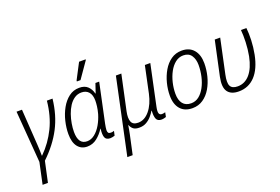

<svg xmlns="http://www.w3.org/2000/svg" viewBox="-125 -1183 2664 1825"><g transform="rotate(-20 1206.5 -270.5)"><path d="M47 206 93 -9 52 -532H107L131 -167Q133 -142 134 -110Q135 -78 135 -57H138Q230 -148 287 -265Q344 -382 359 -532H416Q398 -370 331.5 -242.5Q265 -115 146 -2L101 206Z M572 10Q512 10 477 -34.5Q442 -79 442 -163Q442 -226 458 -292.5Q474 -359 505.5 -415.5Q537 -472 583 -507Q629 -542 689 -542Q743 -542 773.5 -513Q804 -484 815 -438H818L850 -532H888L804 -137Q801 -119 798 -103Q795 -87 795 -74Q795 -57 801.5 -47.5Q808 -38 826 -38Q833 -38 841.5 -39Q850 -40 860 -44L850 1Q841 4 828 7Q815 10 805 10Q762 10 751 -20.5Q740 -51 748 -107H745Q715 -59 671.5 -24.5Q628 10 572 10ZM588 -38Q629 -38 665.5 -67Q702 -96 729.5 -143.5Q757 -191 773 -245Q784 -285 788 -318.5Q792 -352 792 -375Q792 -433 765.5 -463Q739 -493 693 -493Q653 -493 621.5 -471.5Q590 -450 567 -414.5Q544 -379 529 -335.5Q514 -292 506.5 -247.5Q499 -203 499 -164Q499 -38 588 -38ZM689 -606 690 -616 773 -775H840L838 -767L726 -606Z M894 234 1057 -532H1112L1036 -178Q1022 -112 1036.5 -75Q1051 -38 1104 -38Q1169 -38 1220 -99.5Q1271 -161 1293 -263L1350 -532H1405L1318 -122Q1308 -75 1315 -56.5Q1322 -38 1344 -38Q1361 -38 1378 -44L1369 1Q1361 4 1348 7Q1335 10 1322 10Q1283 10 1271 -19.5Q1259 -49 1263 -102H1260Q1246 -78 1224 -52Q1202 -26 1171 -8Q1140 10 1099 10Q1059 10 1039 -5.5Q1019 -21 1008 -49H1006Q1003 -29 999 -6.5Q995 16 990 40L948 234Z M1637 9Q1558 9 1515.5 -40Q1473 -89 1473 -176Q1473 -239 1489.5 -303Q1506 -367 1537.5 -421Q1569 -475 1616 -508Q1663 -541 1725 -541Q1802 -541 1844.5 -491Q1887 -441 1887 -355Q1887 -291 1871 -226.5Q1855 -162 1823.5 -108.5Q1792 -55 1745 -23Q1698 9 1637 9ZM1641 -39Q1685 -39 1719.5 -66Q1754 -93 1779 -139Q1804 -185 1817 -242Q1830 -299 1830 -358Q1830 -416 1804 -454.5Q1778 -493 1723 -493Q1678 -493 1642 -464.5Q1606 -436 1581 -389.5Q1556 -343 1542.5 -287Q1529 -231 1529 -175Q1529 -110 1557.5 -74.5Q1586 -39 1641 -39Z M2105 10Q2027 10 1994 -36Q1961 -82 1982 -183L2057 -532H2112L2038 -185Q2021 -107 2038 -73Q2055 -39 2111 -39Q2184 -39 2235 -98Q2286 -157 2309 -270Q2322 -339 2324.5 -408.5Q2327 -478 2322 -532H2377Q2383 -478 2380.5 -408.5Q2378 -339 2364 -267Q2337 -131 2270.5 -60.5Q2204 10 2105 10Z"/></g></svg>

Font: Noto Sans SemiCondensed Light
Style: Italic
Weight: 300
Width: 4
Italic angle: -12°
Designer: Monotype Design Team
Foundry: Monotype Imaging Inc.
Version: Version 2.013; ttfautohint (v1.8.4.7-5d5b)